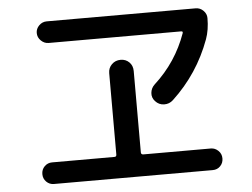

<svg xmlns="http://www.w3.org/2000/svg" viewBox="-51 -779 1101 838"><g transform="rotate(-5 500.0 -360.0)"><path d="M627.9 -399.4Q725.6 -488.3 769.5 -612.3Q771.5 -620.1 763.7 -620.1H182.6Q164.1 -620.1 149.4 -634.3Q134.8 -648.4 134.8 -668Q134.8 -686.5 148.9 -700.7Q163.1 -714.8 182.6 -714.8H835Q854.5 -714.8 868.7 -700.7Q882.8 -686.5 882.8 -668Q882.8 -616.2 868.2 -576.2Q814.5 -429.7 701.2 -324.2Q684.6 -308.6 661.6 -309.1Q638.7 -309.6 623 -327.1Q608.4 -342.8 610.4 -363.8Q612.3 -384.8 627.9 -399.4ZM152.3 -4.9Q132.8 -4.9 119.1 -18.6Q105.5 -32.2 105.5 -52.2Q105.5 -72.3 119.1 -85.9Q132.8 -99.6 152.3 -99.6H425.8Q434.6 -99.6 434.6 -109.4V-465.8Q434.6 -488.3 450.2 -503.9Q465.8 -519.5 489.3 -519.5Q511.7 -519.5 526.9 -504.4Q542 -489.3 542 -465.8V-109.4Q542 -100.6 550.8 -99.6H847.7Q866.2 -99.6 880.4 -85.9Q894.5 -72.3 894.5 -52.2Q894.5 -32.2 881.3 -18.6Q868.2 -4.9 847.7 -4.9Z"/></g></svg>

Font: Rounded Mgen+ 1mn medium
Style: Regular
Weight: 500
Designer: [Source Han Sans]
Ryoko NISHIZUKA  (kana & ideographs); Paul D. Hunt (Latin, Greek & Cyrillic); Wenlong ZHANG  (bopomofo
Version: Version 1.059.20150602